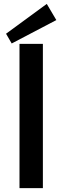

<svg xmlns="http://www.w3.org/2000/svg" viewBox="-20 -965 321 985"><path d="M200 -740V0H80V-740ZM269 -862 40 -742 11 -792 220 -945Z"/></svg>

Font: Pathway Extreme 72pt SemiBold
Style: Regular
Weight: 600
Designer: Eduardo Rodriguez Tunni
Foundry: Eduardo Rodriguez Tunni
Version: Version 1.001;gftools[0.9.26]